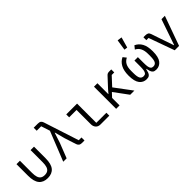

<svg xmlns="http://www.w3.org/2000/svg" viewBox="219 -1965 3162 3162"><g transform="rotate(-45 1800.0 -384.0)"><path d="M160 -234Q160 -174 172.5 -135Q185 -96 212.5 -77.5Q240 -59 284 -59Q328 -59 355.5 -77.5Q383 -96 395.5 -135Q408 -174 408 -234V-516H488V-246Q488 -113 436.5 -50.5Q385 12 284 12Q183 12 131.5 -50.5Q80 -113 80 -246V-516H160Z M809 -670H705V-740H800Q838 -740 857 -726Q876 -712 885 -683L1084 -70H1148V0H1093Q1056 0 1036.5 -14.5Q1017 -29 1008 -57L943 -258L896 -436H891L833 -258L732 0H653L859 -516Z M1726 0H1521Q1469 0 1440 -32.5Q1411 -65 1411 -114V-448H1239V-516H1491V-68H1726Z M1885 0V-516H1965V-263H1969L2019 -322L2172 -487Q2187 -504 2202 -510Q2217 -516 2238 -516H2287V-446H2228L2089 -296L2310 0H2213L2032 -246L1965 -174V0Z M2740 -217Q2740 -163 2745.5 -128Q2751 -93 2767 -76Q2783 -59 2812 -59Q2856 -59 2876.5 -93.5Q2897 -128 2897 -217V-269Q2897 -345 2871.5 -396Q2846 -447 2793 -472L2838 -528Q2908 -496 2945.5 -427.5Q2983 -359 2983 -242Q2983 -108 2936 -48Q2889 12 2812 12Q2771 12 2750 -4Q2729 -20 2719.5 -49Q2710 -78 2702 -115H2698Q2690 -78 2680 -49Q2670 -20 2649 -4Q2628 12 2587 12Q2510 12 2463 -48Q2416 -108 2416 -242Q2416 -355 2454 -425Q2492 -495 2561 -528L2606 -472Q2552 -445 2527 -397.5Q2502 -350 2502 -269V-217Q2502 -128 2522.5 -93.5Q2543 -59 2587 -59Q2617 -59 2632.5 -76Q2648 -93 2654 -128Q2660 -163 2660 -217V-349H2740ZM2728 -585 2671 -592 2700 -780 2780 -769Z M3249 0 3088 -448H3036V-516H3081Q3116 -516 3135.5 -504Q3155 -492 3165 -460L3219 -300L3299 -67H3303L3383 -300L3457 -516H3536L3351 0Z"/></g></svg>

Font: Lilex
Style: Regular
Weight: 400
Monospace: yes
Designer: Mike Abbink, Paul van der Laan, Pieter van Rosmalen, Mikhael Khrustik
Foundry: Mikhael Khrustik
Version: Version 2.510